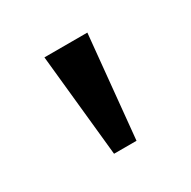

<svg xmlns="http://www.w3.org/2000/svg" viewBox="-64 -763 324 325"><g transform="rotate(-30 97.5 -600.0)"><path d="M55.7 -700.2H139.6L120.1 -500H76.2Z"/></g></svg>

Font: TriodPostnaja
Style: Medium
Weight: 500
Version: 20110805